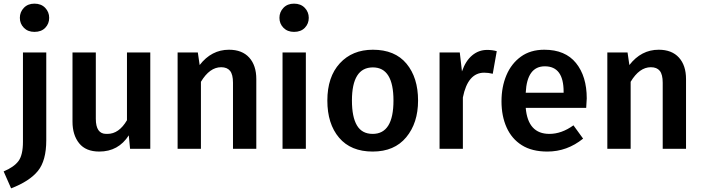

<svg xmlns="http://www.w3.org/2000/svg" viewBox="-50 -817 3855 1054"><path d="M11 217 -30 124Q27 100 51.5 67Q76 34 76 -39V-529H204V-47Q204 65 158 121.5Q112 178 11 217ZM139 -642Q103 -642 81 -664.5Q59 -687 59 -719Q59 -751 81 -774Q103 -797 139 -797Q176 -797 198 -774Q220 -751 220 -719Q220 -687 198.5 -664.5Q177 -642 139 -642Z M495 15Q421 15 384.5 -30.5Q348 -76 348 -149V-529H476V-165Q476 -82 533 -82H540Q603 -82 647 -157V-529H775V0H664L657 -74Q600 15 495 15Z M1357 0H1229V-363Q1229 -408 1213 -428Q1197 -448 1164 -448Q1101 -448 1053 -368V0H925V-529H1036L1046 -460Q1111 -544 1207 -544Q1279 -544 1318 -501Q1357 -458 1357 -383Z M1564 -642Q1528 -642 1506 -664.5Q1484 -687 1484 -719Q1484 -751 1506 -774Q1528 -797 1564 -797Q1601 -797 1623 -774Q1645 -751 1645 -719Q1645 -687 1623.5 -664.5Q1602 -642 1564 -642ZM1629 0H1501V-529H1629Z M1996 15Q1876 15 1811.5 -61Q1747 -137 1747 -265Q1747 -395 1815.5 -469.5Q1884 -544 1997 -544Q2118 -544 2181.5 -467.5Q2245 -391 2245 -265Q2245 -142 2180 -63.5Q2115 15 1996 15ZM1996 -82Q2110 -82 2110 -265Q2110 -447 1997 -447Q1882 -447 1882 -265Q1882 -175 1909.5 -128.5Q1937 -82 1996 -82Z M2491 0H2363V-529H2474L2486 -425Q2506 -483 2542 -513Q2578 -543 2624 -543Q2653 -543 2677 -536L2655 -412Q2631 -418 2608 -418Q2518 -418 2491 -282Z M2955 15Q2870 15 2814.5 -20Q2759 -55 2731 -117.5Q2703 -180 2703 -261Q2703 -340 2730 -404Q2757 -468 2809.5 -506Q2862 -544 2938 -544Q3053 -544 3112 -471Q3171 -398 3171 -277L3168 -225H2836Q2848 -82 2966 -82Q3033 -82 3098 -129L3151 -56Q3063 15 2955 15ZM3044 -308V-314Q3044 -453 2941 -453Q2843 -453 2836 -308Z M3716 0H3588V-363Q3588 -408 3572 -428Q3556 -448 3523 -448Q3460 -448 3412 -368V0H3284V-529H3395L3405 -460Q3470 -544 3566 -544Q3638 -544 3677 -501Q3716 -458 3716 -383Z"/></svg>

Font: Trujillo Medium
Style: Regular
Weight: 500
Designer: Fira Sans original fonts by bBox Type GmbH, Carrois Corporate GbR, & Edenspiekermann AG / Changes by Cristiano Sobral
Foundry: Fira Sans original fonts by bBox Type GmbH, Carrois Corporate GbR, & Edenspiekermann AG / Changes by Cristiano Sobral
Version: Version 4.301;October 17, 2021;FontCreator 14.0.0.2814 64-bi